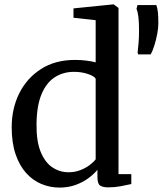

<svg xmlns="http://www.w3.org/2000/svg" viewBox="-20 -839 738 870"><path d="M250 11Q207 11 167.8 -5.2Q128.5 -21.5 98.2 -55.2Q68 -89 50.5 -140.5Q33 -192 33 -262.5Q33 -347 67.2 -416Q101.5 -485 165.8 -526.2Q230 -567.5 320 -567.5Q346.5 -567.5 370.2 -564.5Q394 -561.5 413.5 -556.5V-747.5L313 -758.5V-801L491.5 -819H495.5L517 -803V-50H575V-5Q554.5 -0.5 527 4.8Q499.5 10 470.5 10Q446.5 10 434 2Q421.5 -6 421.5 -36.5V-69.5Q404.5 -49 379 -30.5Q353.5 -12 321 -0.5Q288.5 11 250 11ZM290.5 -58.5Q319 -58.5 343.2 -67.8Q367.5 -77 385.5 -90.5Q403.5 -104 413.5 -117V-482.5Q405.5 -495 377 -504.2Q348.5 -513.5 315 -513.5Q267 -513.5 229 -489.5Q191 -465.5 168.8 -413.5Q146.5 -361.5 145.5 -277.5Q144.5 -199.5 164.2 -151.2Q184 -103 217.2 -80.8Q250.5 -58.5 290.5 -58.5ZM662.5 -592.5H606.5L603.5 -599.5Q606 -620 608 -645.5Q610 -671 610 -701.5Q610 -738 607.2 -761.8Q604.5 -785.5 598.5 -798.5L603 -816H688.5Q693.5 -802 695.5 -783.5Q697.5 -765 697.5 -731.5Q697.5 -712.5 692.5 -685.8Q687.5 -659 679.5 -633.2Q671.5 -607.5 662.5 -592.5Z"/></svg>

Font: Merriweather 24pt
Style: Regular
Weight: 400
Designer: Eben Sorkin
Foundry: Eben Sorkin
Version: Version 2.100